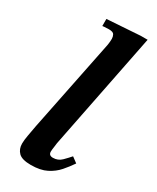

<svg xmlns="http://www.w3.org/2000/svg" viewBox="-186 -759 672 824"><g transform="rotate(30 149.5 -347.0)"><path d="M121 11Q77 11 60 -6Q43 -23 43 -50Q43 -67 47.5 -91.5Q52 -116 57 -144L149 -599Q149 -599 150.5 -609.5Q152 -620 152 -632Q152 -642 147 -651.5Q142 -661 121 -661Q108 -661 98.5 -660Q89 -659 89 -659V-694L253 -705H287L172 -126Q172 -122 169.5 -106Q167 -90 167 -82Q167 -63 188 -63Q213 -63 230.5 -80.5Q248 -98 260 -112L287 -92Q270 -67 249.5 -43.5Q229 -20 198.5 -4.5Q168 11 121 11Z"/></g></svg>

Font: STIX Two Text SemiBold
Style: Italic
Weight: 600
Italic angle: -12°
Designer: Ross Mills, John Hudson & Paul Hanslow, Tiro Typeworks Ltd; with prior portions MicroPress Inc. and Coen Hoffman, Elsevi
Foundry: Tiro Typeworks Ltd
Version: Version 2.13 b171